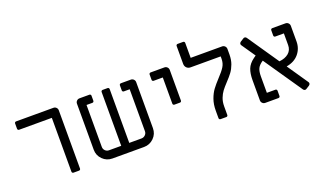

<svg xmlns="http://www.w3.org/2000/svg" viewBox="-74 -1178 2754 1639"><g transform="rotate(-20 1303.5 -358.5)"><path d="M361 -14V-503H64Q58 -503 54 -507Q50 -511 50 -517V-565Q50 -571 54 -575Q58 -579 64 -579H403Q418 -579 428.5 -568.5Q439 -558 439 -543V-14Q439 -8 435 -4Q431 0 425 0H375Q369 0 365 -4Q361 -8 361 -14Z M604 -125V-543Q604 -558 614.5 -568.5Q625 -579 640 -579H730Q736 -579 740 -575Q744 -571 744 -565V-519Q744 -513 740 -509Q736 -505 730 -505H677V-124Q677 -104 691 -90Q705 -76 725 -76H836V-565Q836 -571 840 -575Q844 -579 850 -579H895Q901 -579 905 -575Q909 -571 909 -565V-76H1020Q1040 -76 1054.5 -90Q1069 -104 1069 -124V-505H1016Q1010 -505 1006 -509Q1002 -513 1002 -519V-565Q1002 -571 1006 -575Q1010 -579 1016 -579H1106Q1121 -579 1131.5 -568.5Q1142 -558 1142 -543V-125Q1142 -73 1105 -36.5Q1068 0 1016 0H729Q677 0 640.5 -36.5Q604 -73 604 -125Z M1369 -265V-503H1286Q1280 -503 1276 -507Q1272 -511 1272 -517V-565Q1272 -571 1276 -575Q1280 -579 1286 -579H1411Q1426 -579 1436.5 -568.5Q1447 -558 1447 -543V-265Q1447 -259 1443 -255Q1439 -251 1433 -251H1383Q1377 -251 1373 -255Q1369 -259 1369 -265Z M1697 -14V-82Q1697 -140 1713.5 -185.5Q1730 -231 1753 -262Q1776 -293 1814 -334Q1856 -378 1875.5 -409.5Q1895 -441 1895 -481V-503H1622Q1600 -503 1586 -517Q1572 -531 1572 -553V-715Q1572 -721 1576 -725Q1580 -729 1586 -729H1636Q1642 -729 1646 -725Q1650 -721 1650 -715V-579H1935Q1950 -579 1960.5 -568.5Q1971 -558 1971 -543V-494Q1971 -445 1957 -407Q1943 -369 1923 -342Q1903 -315 1870 -280Q1838 -246 1820 -222Q1802 -198 1789.5 -165.5Q1777 -133 1777 -92V-14Q1777 -8 1773 -4Q1769 0 1763 0H1711Q1705 0 1701 -4Q1697 -8 1697 -14Z M2459 3 2220 -346Q2184 -323 2171.5 -296.5Q2159 -270 2159 -226V-76H2237Q2243 -76 2247 -72Q2251 -68 2251 -62V-14Q2251 -8 2247 -4Q2243 0 2237 0H2117Q2102 0 2091.5 -10.5Q2081 -21 2081 -36V-220Q2081 -279 2096.5 -319.5Q2112 -360 2157 -393L2178 -408L2093 -532Q2089 -537 2089 -544Q2089 -555 2099 -562L2129 -581Q2134 -585 2141 -585Q2152 -585 2158 -576L2352 -292Q2405 -297 2437 -324Q2469 -351 2469 -397V-503H2391Q2385 -503 2381 -507Q2377 -511 2377 -517V-565Q2377 -571 2381 -575Q2385 -579 2391 -579H2511Q2526 -579 2536.5 -568.5Q2547 -558 2547 -543V-402Q2547 -337 2507 -289.5Q2467 -242 2395 -230L2524 -41Q2528 -36 2528 -29Q2528 -18 2518 -11L2488 8Q2483 12 2476 12Q2465 12 2459 3Z"/></g></svg>

Font: Miriam Libre
Style: Regular
Weight: 400
Version: Version 1.000